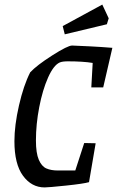

<svg xmlns="http://www.w3.org/2000/svg" viewBox="-20 -810 511 839"><path d="M379 -428 385 -535Q343 -542 276 -542Q253 -542 241 -537Q214 -525 190 -471Q166 -417 151.5 -342Q137 -267 137 -196Q137 -141 149.5 -112Q162 -83 182.5 -74Q203 -65 233 -65H309L348 -185L398 -184L369 -14Q345 -7 268 1Q191 9 175 9Q118 9 80.5 -42Q43 -93 43 -193Q43 -262 63 -349.5Q83 -437 112 -494Q141 -525 208.5 -568Q276 -611 295 -611Q323 -610 372.5 -607.5Q422 -605 471 -601L431 -428ZM254 -696 427 -790 455 -730 447 -704 263 -660Z"/></svg>

Font: Grenze
Style: Italic
Weight: 400
Italic angle: -10°
Designer: Renata Polastri
Foundry: Omnibus-Type
Version: Version 1.002; ttfautohint (v1.8)